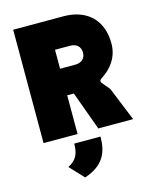

<svg xmlns="http://www.w3.org/2000/svg" viewBox="-138 -792 921 1145"><g transform="rotate(-15 322.5 -219.0)"><path d="M56 0H266V-239H307L394 0H609L524 -209L483 -258C476 -267 479 -277 489 -283C552 -322 601 -384 601 -470C601 -616 509 -700 366 -700H56ZM360 -403H266V-520H360C397 -520 423 -499 423 -460C423 -424 397 -403 360 -403ZM162 176 243 262C362 222 394 149 394 50H232C232 115 213 150 162 176Z"/></g></svg>

Font: Finlandica Black
Style: Regular
Weight: 900
Designer: Niklas Ekholm, Juho Hiilivirta, Jaakko Suomalainen
Foundry: Helsinki Type Studio
Version: Version 2.000;Glyphs 3.2 (3202)